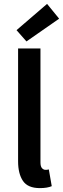

<svg xmlns="http://www.w3.org/2000/svg" viewBox="-20 -955 324 987"><path d="M185 12Q123 12 98 -25Q73 -62 73 -126V-706H188V-120Q188 -99 196 -90.5Q204 -82 213 -82Q217 -82 220.5 -82Q224 -82 231 -84L246 2Q223 12 185 12ZM116 -742 65 -800 222 -935 284 -859Z"/></svg>

Font: Processing Sans Pro Semibold
Style: Regular
Weight: 600
Designer: Paul D. Hunt
Foundry: Adobe Systems Incorporated
Version: Version 2.020;PS 2.000;hotconv 1.0.86;makeotf.lib2.5.63406